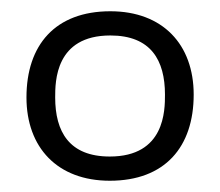

<svg xmlns="http://www.w3.org/2000/svg" viewBox="-20 -683 391 341"><path d="M27 -510C27 -421 82 -362 175 -362C273 -362 324 -422 324 -515C324 -604 269 -663 176 -663C78 -663 27 -603 27 -510ZM78 -510C78 -538 78 -620 176 -620C248 -620 273 -576 273 -515C273 -487 273 -405 175 -405C103 -405 78 -449 78 -510Z"/></svg>

Font: KpMath
Style: Sans
Weight: 400
Version: Version 0.64